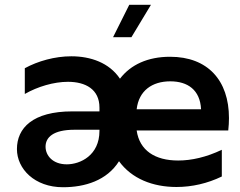

<svg xmlns="http://www.w3.org/2000/svg" viewBox="-20 -778 1008 805"><path d="M244 7C336 7 428 -21 479 -102C532 -29 620 6 720 6C785 6 850 -9 910 -38V-150C845 -119 783 -105 727 -105C630 -105 565 -147 553 -231H937C939 -249 940 -266 940 -283C940 -441 851 -540 693 -540C600 -540 528 -507 483 -448C438 -515 360 -542 279 -542C210 -542 139 -522 84 -492V-384C138 -415 206 -435 265 -435C338 -435 397 -404 397 -327V-311H283C117 -311 51 -241 51 -153C51 -70 125 7 244 7ZM171 -163C171 -202 203 -234 292 -234H397V-229C397 -127 317 -89 260 -89C201 -89 171 -126 171 -163ZM823 -320H553C562 -398 618 -437 694 -437C767 -437 819 -401 823 -320ZM454 -622H531L613 -758H522Z"/></svg>

Font: Chess Sans SemiBold
Style: Regular
Weight: 600
Designer: Wolf Bōese
Foundry: Wolf Bōese
Version: Version 7.223;Glyphs 3.3 (3306)